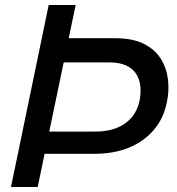

<svg xmlns="http://www.w3.org/2000/svg" viewBox="-20 -749 707 769"><path d="M127 -133 143 -222H360Q436 -222 481.5 -255Q527 -288 539 -346Q545 -377 542 -404.5Q539 -432 525 -453.5Q511 -475 484.5 -487Q458 -499 419 -499H192L210 -596H440Q512 -596 557 -573Q602 -550 625 -512Q648 -474 653 -428.5Q658 -383 648 -338Q635 -274 595.5 -228Q556 -182 496 -157.5Q436 -133 358 -133ZM24 0 175 -729H283L131 0Z"/></svg>

Font: Mona Sans ExtraLight Medium
Style: Italic
Weight: 500
Italic angle: -11.6951°
Version: Version 2.000